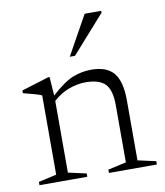

<svg xmlns="http://www.w3.org/2000/svg" viewBox="-77 -734 687 799"><g transform="rotate(-10 266.0 -335.0)"><path d="M319 -14 396 -31V-273Q396 -336.5 371.2 -362.5Q346.5 -388.5 287 -388.5Q255.5 -388.5 219.2 -375.8Q183 -363 151 -334V-31L227.5 -14V0H25.5V-14L101.5 -31V-366Q93.5 -370 75.8 -375.2Q58 -380.5 24 -389V-400.5L139 -436H145L150.5 -357Q204.5 -406 242.2 -421Q280 -436 320.5 -436Q386.5 -436 415.8 -400Q445 -364 445 -284.5V-31L521.5 -14V0H319ZM242.5 -504.5 334.5 -670H404.5V-662L264.5 -504.5Z"/></g></svg>

Font: Newsreader Text Light
Style: Regular
Weight: 300
Designer: Hugues Gentile
Foundry: Production Type
Version: Version 1.002